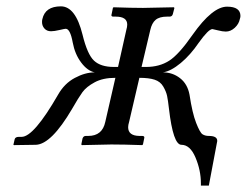

<svg xmlns="http://www.w3.org/2000/svg" viewBox="-20 -454 774 602"><path d="M350.1 -244.1 376 -359.9Q378.9 -369.6 378.9 -377Q378.9 -401.9 342.8 -401.9H335Q327.1 -401.9 330.1 -410.2L334 -429.2L335.9 -431.2Q393.1 -429.2 428.2 -429.2Q428.2 -429.2 524.9 -431.2L526.9 -429.2L522 -410.2Q520 -402.3 512.2 -401.9H503.9Q480 -401.9 468 -391.8Q456.1 -381.8 451.2 -359.9L423.8 -244.1H438Q480 -244.1 510.5 -263.7Q541 -283.2 584 -345.2Q646 -433.1 691.9 -433.1Q733.9 -433.1 733.9 -403.8Q733.9 -399.9 731.9 -394Q729 -378.9 716.1 -366.9Q703.1 -355 688 -355Q678.2 -355 663.1 -358.9Q647.9 -362.8 646 -362.8Q633.8 -362.8 603 -319.8Q577.1 -281.7 546.6 -256.3Q516.1 -231 491.2 -227.1Q521 -227.1 544.4 -209Q567.9 -190.9 574.2 -157.2Q583 -99.1 595 -68.6Q606.9 -38.1 615 -33Q623 -27.8 634.8 -27.8Q660.6 -27.8 661.1 -13.2Q661.1 -9.3 660.2 -6.8L634.8 127.9H609.9V121.1Q609.9 80.1 593 40Q576.2 0 548.8 0Q522.9 0 509.8 -112.8Q506.8 -139.6 503.9 -153.3Q501 -167 491.9 -182.6Q482.9 -198.2 464.8 -204.1Q446.8 -210 417 -210L384.8 -71.8Q381.8 -62 381.8 -55.2Q381.8 -28.3 417 -27.8H425.8Q434.6 -27.8 432.1 -20L428.2 -1L425.8 1Q367.7 -1 329.1 -1L236.8 1L234.9 -1L238.8 -20Q241.7 -27.8 249 -27.8H256.8Q300.8 -27.8 310.1 -71.8L341.8 -210Q302.7 -210 276.9 -196Q251 -182.1 238.5 -165Q226.1 -147.9 206.1 -112.8Q141.1 -2 92.8 0L23.9 1L22 0L25.9 -17.1Q27.8 -24.9 39.1 -24.9H47.9Q85.9 -24.9 162.1 -157.2Q182.1 -192.4 214.6 -209.7Q247.1 -227.1 276.9 -227.1Q253.9 -231.9 234.4 -258.1Q214.8 -284.2 208 -320.8Q200.2 -363.8 186 -363.8Q183.1 -363.8 166.5 -359.9Q149.9 -356 140.1 -356Q127 -356 119.4 -364.5Q111.8 -373 111.8 -384.8Q111.8 -390.6 112.8 -394Q121.6 -434.1 170.9 -434.1Q216.8 -434.1 238.8 -345.2Q253.9 -283.2 274.9 -263.7Q295.9 -244.1 336.9 -244.1Z"/></svg>

Font: Linux Libertine
Style: Italic
Weight: 400
Italic angle: -12°
Designer: Philipp H. Poll
Foundry: Philipp H. Poll
Version: Version 5.1.6 ; ttfautohint (v0.9)